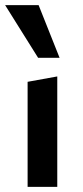

<svg xmlns="http://www.w3.org/2000/svg" viewBox="-29 -731 323 751"><path d="M79 0V-411L195 -432V0ZM120 -505 -9 -711H122L204 -505Z"/></svg>

Font: Ysabeau Office
Style: Bold
Weight: 700
Designer: Christian Thalmann (Catharsis Fonts)
Version: Version 2.001;gftools[0.9.30]; featfreeze: tnum,lnum,ss02